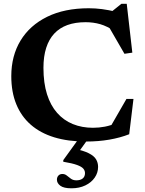

<svg xmlns="http://www.w3.org/2000/svg" viewBox="-20 -733 762 1012"><path d="M470 -59.5Q502.5 -59.5 533.2 -65.5Q564 -71.5 600 -86.5L555.5 -53.5L646.5 -211.5H683.5L661 -25.5Q614 -7 556.5 3Q499 13 432.5 13Q339 13 266 -9.2Q193 -31.5 142.5 -75.5Q92 -119.5 65.8 -183.8Q39.5 -248 39.5 -331.5Q39.5 -438.5 88.2 -519Q137 -599.5 228.5 -644.5Q320 -689.5 448 -689.5Q483 -689.5 517.5 -685Q552 -680.5 596.5 -670L555 -661L620 -713H648L677.5 -455.5L636 -449.5L537.5 -620L585.5 -567.5Q545 -595 508.5 -605.5Q472 -616 431 -616Q376.5 -616 335.2 -601Q294 -586 266 -556Q238 -526 223.5 -480.8Q209 -435.5 209 -375.5Q209 -295.5 227.8 -236.2Q246.5 -177 281.2 -137.8Q316 -98.5 364 -79Q412 -59.5 470 -59.5ZM356.5 259.5Q316 259.5 298 246Q280 232.5 280 214Q280 201 287.8 192.5Q295.5 184 309 184Q322 184 332 192.2Q342 200.5 353.8 209Q365.5 217.5 382.5 217.5Q403.5 217.5 415.8 207.8Q428 198 428 179.5Q428 166.5 419.2 156Q410.5 145.5 386 136.5Q361.5 127.5 313.5 119.5V111L411 -24H461L366.5 107.5L368 50Q420 60.5 448 74.8Q476 89 486.5 107Q497 125 497 146.5Q497 177.5 479.2 203.2Q461.5 229 429.8 244.2Q398 259.5 356.5 259.5Z"/></svg>

Font: Newsreader 16pt 16pt
Style: Bold
Weight: 700
Version: Version 1.003